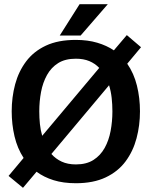

<svg xmlns="http://www.w3.org/2000/svg" viewBox="-20 -867 720 919"><path d="M343 10Q283 10 236.5 -4.5Q190 -19 155 -45L90 32L21 -25L93 -111Q63 -157 49.5 -214.5Q36 -272 36 -334Q36 -402 52.5 -463.5Q69 -525 105 -573Q141 -621 199.5 -648.5Q258 -676 343 -676Q400 -676 445.5 -662.5Q491 -649 525 -626L587 -699L655 -641L589 -562Q621 -516 635.5 -457Q650 -398 650 -334Q650 -267 633.5 -205Q617 -143 581 -94.5Q545 -46 486 -18Q427 10 343 10ZM168 -334Q168 -303 171 -273.5Q174 -244 182 -217L455 -542Q435 -563 407.5 -574.5Q380 -586 343 -586Q292 -586 258.5 -565Q225 -544 205 -508Q185 -472 176.5 -427Q168 -382 168 -334ZM343 -80Q394 -80 427.5 -101.5Q461 -123 481 -159Q501 -195 509.5 -240.5Q518 -286 518 -334Q518 -367 514.5 -398.5Q511 -430 502 -459L226 -130Q246 -107 275 -93.5Q304 -80 343 -80ZM496 -847 366 -697H266L361 -847Z"/></svg>

Font: Epunda Sans SemiBold
Style: Regular
Weight: 600
Designer: Simon Atzbach
Foundry: typofactur
Version: Version 2.204; ttfautohint (v1.8.4.7-5d5b)